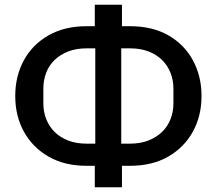

<svg xmlns="http://www.w3.org/2000/svg" viewBox="-20 -751 910 806"><path d="M378 35V-55H343Q251 -55 184 -93.5Q117 -132 80.5 -198Q44 -264 44 -348Q44 -431 80 -497.5Q116 -564 183.5 -602.5Q251 -641 343 -641H378V-731H492V-641H526Q620 -641 687 -602.5Q754 -564 790 -497.5Q826 -431 826 -348Q826 -264 789.5 -198Q753 -132 686 -93.5Q619 -55 526 -55H492V35ZM343 -148H380V-548H343Q300 -548 266.5 -535Q233 -522 209.5 -499.5Q186 -477 174 -446Q162 -415 162 -379V-317Q162 -281 174.5 -250Q187 -219 210 -196.5Q233 -174 266.5 -161Q300 -148 343 -148ZM489 -148H526Q569 -148 602.5 -161Q636 -174 659.5 -196.5Q683 -219 695.5 -250Q708 -281 708 -317V-379Q708 -415 695.5 -446Q683 -477 660 -499.5Q637 -522 603.5 -535Q570 -548 526 -548H489Z"/></svg>

Font: IBM Plex Sans Medium
Style: Regular
Weight: 500
Designer: Mike Abbink, Paul van der Laan, Pieter van Rosmalen
Foundry: Bold Monday
Version: Version 3.201